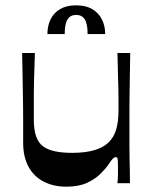

<svg xmlns="http://www.w3.org/2000/svg" viewBox="-20 -688 571 721"><path d="M229 13Q181 13 144 -6Q107 -25 87 -62Q67 -99 67 -151Q67 -197 67 -233Q67 -269 66.5 -299Q66 -329 65.5 -358Q65 -387 64.5 -418Q64 -449 63 -489H111Q110 -451 109 -423.5Q108 -396 107.5 -373Q107 -350 107 -329.5Q107 -309 107 -287.5Q107 -266 107 -239Q107 -200 116 -175Q125 -150 143 -137.5Q161 -125 188 -119.5Q215 -114 251 -114Q300 -114 334 -124Q368 -134 388 -153.5Q408 -173 416.5 -202.5Q425 -232 425 -271Q425 -292 425 -311.5Q425 -331 424.5 -354.5Q424 -378 423 -410.5Q422 -443 421 -489H469Q468 -438 467.5 -399.5Q467 -361 466.5 -331.5Q466 -302 466 -278.5Q466 -255 466 -235Q466 -215 466 -196Q466 -169 466 -144Q466 -119 466.5 -95Q467 -71 467.5 -47Q468 -23 468 0H421Q423 -18 423 -32.5Q423 -47 423 -58Q423 -81 422 -89.5Q421 -98 415 -98Q410 -98 404.5 -93Q399 -88 387 -70Q377 -55 357.5 -35.5Q338 -16 307 -1.5Q276 13 229 13ZM158 -560Q158 -591 170 -615.5Q182 -640 206 -654Q230 -668 266 -668Q302 -668 326 -654Q350 -640 362.5 -615.5Q375 -591 375 -560H309Q309 -598 298.5 -615Q288 -632 266 -632Q244 -632 233.5 -615Q223 -598 223 -560Z"/></svg>

Font: Ojuju SemiBold
Style: Regular
Weight: 600
Designer: Chisaokwu Joboson, Mirko Velimirovic
Foundry: Udi Foundry
Version: Version 1.000